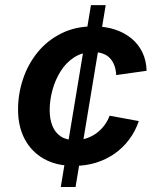

<svg xmlns="http://www.w3.org/2000/svg" viewBox="-20 -748 614 768"><path d="M223.1 0 343.8 -727.5H402.8L282.2 0ZM275.9 -84.5Q206.1 -84.5 156 -112.5Q106 -140.6 79.1 -191.2Q52.2 -241.7 52.2 -309.6Q52.2 -373 72.3 -432.6Q92.3 -492.2 131.1 -539.6Q169.9 -586.9 226.1 -614.7Q282.2 -642.6 354 -642.6Q400.9 -642.6 439.2 -630.1Q477.5 -617.7 505.9 -594.2Q534.2 -570.8 549.8 -538.1Q565.4 -505.4 566.4 -464.8L444.8 -447.8Q443.8 -468.8 437.7 -485.6Q431.6 -502.4 420.4 -514.6Q409.2 -526.9 392.3 -533.2Q375.5 -539.6 352.5 -539.6Q309.1 -539.6 276.6 -518.6Q244.1 -497.6 222.4 -462.9Q200.7 -428.2 189.7 -387.5Q178.7 -346.7 178.7 -307.6Q178.7 -272 189.5 -244.9Q200.2 -217.8 222.7 -202.6Q245.1 -187.5 279.8 -187.5Q303.7 -187.5 325.4 -194.6Q347.2 -201.7 365 -214.6Q382.8 -227.5 396.5 -245.4Q410.2 -263.2 418.5 -285.2L535.2 -263.7Q521 -222.2 496.1 -189.2Q471.2 -156.2 437.5 -132.8Q403.8 -109.4 363 -96.9Q322.3 -84.5 275.9 -84.5Z"/></svg>

Font: Inter 18pt SemiBold
Style: Italic
Weight: 600
Italic angle: -9.3988°
Designer: Rasmus Andersson
Foundry: rsms
Version: Version 4.001;git-66647c0bb